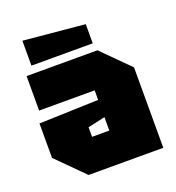

<svg xmlns="http://www.w3.org/2000/svg" viewBox="-132 -836 865 942"><g transform="rotate(-20 300.0 -365.0)"><path d="M30 -140V-320L340 -330V-380H50V-560H420L560 -420V0H170ZM250 -220V-170H340V-240ZM410 -600H90V-730L410 -700Z"/></g></svg>

Font: Tektur Black
Style: Regular
Weight: 900
Designer: Adam Jagosz
Foundry: Adam Jagosz
Version: Version 1.005;gftools[0.9.30]